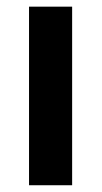

<svg xmlns="http://www.w3.org/2000/svg" viewBox="-20 -548 301 568"><path d="M193.4 -528.3V0H65.9V-528.3Z"/></svg>

Font: Roboto SemiCondensed SemiBold
Style: Regular
Weight: 600
Width: 4
Designer: Christian Robertson
Foundry: Google
Version: Version 3.009; 2024